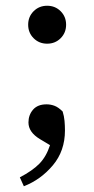

<svg xmlns="http://www.w3.org/2000/svg" viewBox="-20 -481 327 668"><path d="M63 167 49 136Q93 113 117 88.5Q141 64 154 24L119 3Q79 -21 79 -55Q79 -81 95 -99.5Q111 -118 142 -118Q156 -118 169.5 -113Q183 -108 198 -93Q203 -77 204.5 -60.5Q206 -44 206 -27Q206 44 164 94Q122 144 63 167ZM144 -329Q116 -329 97 -348Q78 -367 78 -395Q78 -423 97 -442Q116 -461 144 -461Q172 -461 191 -442Q210 -423 210 -395Q210 -367 191 -348Q172 -329 144 -329Z"/></svg>

Font: Source Serif 4 Subhead
Style: Regular
Weight: 400
Designer: Frank Grießhammer
Foundry: Adobe Systems Incorporated
Version: Version 4.004;hotconv 1.0.117;makeotfexe 2.5.65602